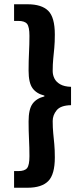

<svg xmlns="http://www.w3.org/2000/svg" viewBox="-20 -728 384 900"><path d="M46 152V74H65Q96 74 107 60Q118 46 118 4Q118 -36 116 -75Q114 -114 114 -159Q114 -216 132.5 -241.5Q151 -267 188 -276V-280Q151 -289 132.5 -314.5Q114 -340 114 -397Q114 -443 116 -481.5Q118 -520 118 -560Q118 -602 107 -616Q96 -630 65 -630H46V-708H109Q175 -708 206 -677.5Q237 -647 237 -566Q237 -530 234.5 -503.5Q232 -477 229.5 -452Q227 -427 227 -395Q227 -377 235 -360.5Q243 -344 262 -333Q281 -322 313 -321V-235Q264 -234 245.5 -211Q227 -188 227 -161Q227 -129 229.5 -104Q232 -79 234.5 -52.5Q237 -26 237 10Q237 90 206 121Q175 152 109 152Z"/></svg>

Font: Source Sans 3 ExtraLight
Style: Bold
Weight: 700
Version: Version 3.052;hotconv 1.1.0;makeotfexe 2.6.0